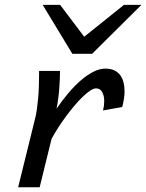

<svg xmlns="http://www.w3.org/2000/svg" viewBox="-20 -786 614 806"><path d="M56.2 0 127.9 -290.5Q131.8 -305.7 134.8 -326.9Q137.7 -348.1 139.9 -371.8Q142.1 -395.5 143.1 -420.7Q144 -445.8 144 -469.2V-488.3H231.9Q231.9 -475.1 231.2 -455.6Q230.5 -436 228.8 -414.1Q227.1 -392.1 224.1 -369.9Q221.2 -347.7 217.3 -329.6Q241.2 -364.7 267.3 -395.5Q293.5 -426.3 319.8 -449Q346.2 -471.7 372.3 -484.9Q398.4 -498 422.4 -498Q444.3 -498 459.7 -490.7Q475.1 -483.4 484.6 -470.5Q494.1 -457.5 498.5 -440.2Q502.9 -422.9 502.9 -402.8Q502.9 -387.2 500.2 -370.6Q497.6 -354 493.2 -336.9L412.6 -322.3Q417.5 -342.3 417.5 -361.3Q417.5 -383.8 408.9 -399.4Q400.4 -415 383.3 -415Q373 -415 358.9 -405.8Q344.7 -396.5 327.9 -380.4Q311 -364.3 293 -343Q274.9 -321.8 257.6 -298.3Q240.2 -274.9 224.4 -250.2Q208.5 -225.6 196.3 -202.6L146.5 0ZM232.4 -765.6 333.5 -631.8 500.5 -765.6H573.7L366.7 -560.1H283.7L159.2 -765.6Z"/></svg>

Font: Andika New Basic
Style: Italic
Weight: 400
Italic angle: -14°
Designer: Victor Gaultney, Annie Olsen, Julie Remington, Don Collingsworth, Eric Hays
Foundry: SIL International
Version: Version 5.500